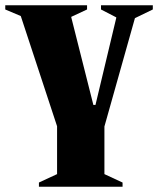

<svg xmlns="http://www.w3.org/2000/svg" viewBox="-64 -480 601 730"><path d="M84 230V214L153 182V0L15 -419L-44 -444V-460H267V-444L207 -416V-414L291 -81H299L378 -412V-414L320 -444V-460H517V-444L449 -411L333 1V182L402 214V230Z"/></svg>

Font: Spectral ExtraBold
Style: Regular
Weight: 800
Designer: Jean-Baptiste Levee
Foundry: Production Type
Version: Version 2.001